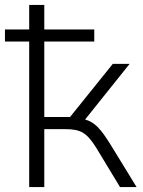

<svg xmlns="http://www.w3.org/2000/svg" viewBox="-30 -756 576 776"><path d="M88 0H149V-234H235C298 -234 322 -218 360 -157L455 0H522L419 -168C377 -236 353 -262 314 -273L494 -498H426L253 -283H149V-588H351V-637H149V-736H88V-637H-10V-588H88Z"/></svg>

Font: Poppy and Pepper Light
Style: Regular
Weight: 300
Designer: Thy Ha
Foundry: Thy Ha
Version: Version 0.001;Glyphs 3.2 (3227)